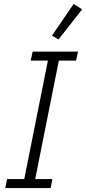

<svg xmlns="http://www.w3.org/2000/svg" viewBox="-20 -962 440 982"><path d="M7 0 16 -46H104L225 -652H137L147 -698H379L369 -652H281L160 -46H248L239 0ZM279 -760 246 -780 357 -942 400 -914Z"/></svg>

Font: IBM Plex Sans Condensed Light
Style: Italic
Weight: 300
Width: 3
Italic angle: -11°
Designer: Mike Abbink, Paul van der Laan, Pieter van Rosmalen
Foundry: Bold Monday
Version: Version 1.3